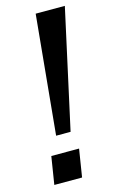

<svg xmlns="http://www.w3.org/2000/svg" viewBox="-111 -750 476 795"><g transform="rotate(-15 126.5 -352.5)"><path d="M79 -195 128 -705H253L141 -195ZM19 0 38 -119H157L138 0Z"/></g></svg>

Font: Mulish ExtraLight SemiBold
Style: Italic
Weight: 600
Italic angle: -9°
Version: Version 3.603